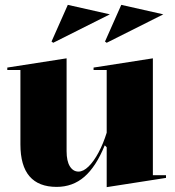

<svg xmlns="http://www.w3.org/2000/svg" viewBox="-20 -755 719 790"><path d="M213 14Q139 14 101.5 -29.5Q64 -73 64 -161V-467H10V-477L254 -515V-133Q254 -92 267.5 -70.5Q281 -49 303 -49Q323 -49 344.5 -70Q366 -91 385.5 -127.5Q405 -164 419 -209V-467H365V-477L609 -515V-34H663V-23L419 15V-149L411 -157Q375 -69 327 -27.5Q279 14 213 14ZM419 -579 412 -584 479 -735 652 -696ZM199 -579 192 -584 259 -735 432 -696Z"/></svg>

Font: Kalnia SemiBold
Style: Regular
Weight: 600
Designer: Frida Medrano
Foundry: Frida Medrano
Version: Version 1.105